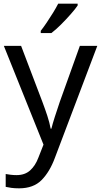

<svg xmlns="http://www.w3.org/2000/svg" viewBox="-20 -786 550 1046"><path d="M1 -536H95L211 -231Q226 -191 238 -154.5Q250 -118 256 -85H260Q266 -110 279 -150.5Q292 -191 306 -232L415 -536H510L279 74Q251 150 206.5 195Q162 240 84 240Q60 240 42 237.5Q24 235 11 232V162Q22 164 37.5 166Q53 168 70 168Q116 168 144.5 142Q173 116 189 73L217 2ZM403 -756Q391 -738 366 -709.5Q341 -681 312.5 -652.5Q284 -624 260 -606H202V-618Q217 -637 234.5 -663Q252 -689 269 -716.5Q286 -744 297 -766H403Z"/></svg>

Font: Noto Sans Wancho
Style: Regular
Weight: 400
Designer: Monotype Design Team
Foundry: Monotype Imaging Inc.
Version: Version 2.001; ttfautohint (v1.8.4.7-5d5b)